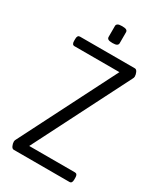

<svg xmlns="http://www.w3.org/2000/svg" viewBox="-212 -943 875 1025"><g transform="rotate(30 225.0 -430.5)"><path d="M54 0Q44 0 38 -13Q32 -26 32 -39Q32 -46 38 -56L335 -641H58Q42 -641 42 -664V-677Q42 -700 58 -700H396Q406 -700 412 -687Q418 -674 418 -661Q418 -654 412 -644L115 -59H397Q413 -59 413 -36V-23Q413 0 397 0ZM225 -757Q206 -757 198.5 -761.5Q191 -766 191 -775V-843Q191 -851 198.5 -856Q206 -861 225 -861Q244 -861 251.5 -856.5Q259 -852 259 -843V-775Q259 -767 251.5 -762Q244 -757 225 -757Z"/></g></svg>

Font: Asap Condensed Light
Style: Regular
Weight: 300
Width: 3
Designer: Pablo Cosgaya
Foundry: Omnibus-Type
Version: Version 3.001; ttfautohint (v1.8.4.7-5d5b)